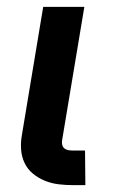

<svg xmlns="http://www.w3.org/2000/svg" viewBox="-20 -540 340 560"><path d="M193 0Q172 0 151 -2.5Q130 -5 110.5 -13Q91 -21 75.5 -34Q60 -47 51.5 -65Q43 -83 41.5 -104Q40 -125 44 -147L106 -520H226L161 -130Q160 -124 161.5 -117.5Q163 -111 168 -107Q173 -103 179.5 -102Q186 -101 192 -101H228L229 0Z"/></svg>

Font: Iosevka Aile
Style: Bold Italic
Weight: 700
Italic angle: -9°
Designer: Belleve Invis
Foundry: Belleve Invis
Version: Version 28.0.1; ttfautohint (v1.8.4)